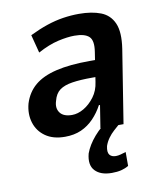

<svg xmlns="http://www.w3.org/2000/svg" viewBox="-81 -576 708 843"><g transform="rotate(-10 273.0 -154.5)"><path d="M175 10Q122 10 88 -14Q54 -38 42 -77.5Q30 -117 42 -162Q57 -210 92.5 -240Q128 -270 189 -284.5Q250 -299 338 -299H382L372 -225H335Q284 -225 248 -219.5Q212 -214 191.5 -199Q171 -184 163 -152Q153 -121 168.5 -100Q184 -79 222 -79Q248 -79 274.5 -94.5Q301 -110 322 -138Q343 -166 348 -204L368 -334Q376 -384 357 -402Q338 -420 292 -420Q261 -420 219 -410.5Q177 -401 127 -374L106 -455Q147 -475 184 -487.5Q221 -500 257 -505.5Q293 -511 328 -511Q385 -511 425 -495.5Q465 -480 482.5 -440Q500 -400 489 -327L437 0H334L350 -101H345Q328 -69 303.5 -43.5Q279 -18 247.5 -4Q216 10 175 10ZM350 202Q300 202 275.5 176Q251 150 264 100Q277 64 308 28Q339 -8 385 -37L414 0Q405 8 391.5 20Q378 32 366.5 48Q355 64 349 82Q343 109 352 120.5Q361 132 380 132Q390 132 401 129Q412 126 425 122V184Q410 193 392 197.5Q374 202 350 202Z"/></g></svg>

Font: Nunito Sans 7pt Condensed
Style: Bold Italic
Weight: 700
Width: 3
Italic angle: -9°
Designer: Vernon Adams
Foundry: Vernon Adams
Version: Version 3.101;gftools[0.9.27]